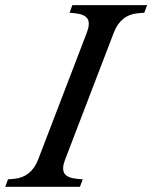

<svg xmlns="http://www.w3.org/2000/svg" viewBox="-85 -720 587 740"><path d="M166 -105Q152.3 -69.8 163.1 -52Q173.8 -34.2 211.9 -30.8L233.9 -28.8L223.1 0H-64.9L-54.2 -28.8L-30.8 -30.8Q35.2 -36.6 62 -105L250 -595.2Q263.2 -630.4 252.2 -647.7Q241.2 -665 204.1 -668.9L183.1 -670.9L193.8 -700.2H481.9L471.2 -670.9L446.8 -668.9Q380.9 -663.6 354 -595.2Z"/></svg>

Font: Redaction
Style: Italic
Weight: 400
Designer: Jeremy Mickel / Forest Young
Foundry: MCKL
Version: Version 2.001;hotconv 1.0.113;makeotfexe 2.5.65598 DEVELOPME